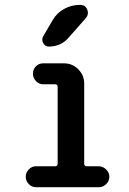

<svg xmlns="http://www.w3.org/2000/svg" viewBox="-20 -785 540 805"><path d="M130.9 0Q113.3 0 100.6 -13.2Q87.9 -26.4 87.9 -43.9Q87.9 -61.5 100.6 -74.7Q113.3 -87.9 130.9 -87.9H210.9Q221.7 -87.9 221.7 -98.6V-420.9Q221.7 -431.6 210.9 -431.6H161.1Q143.6 -431.6 130.9 -444.8Q118.2 -458 118.2 -476.1Q118.2 -494.1 130.4 -506.8Q142.6 -519.5 161.1 -519.5H248Q283.2 -519.5 308.1 -494.6Q333 -469.7 333 -434.6V-98.6Q333 -87.9 343.8 -87.9H393.6Q411.1 -87.9 424.8 -74.7Q438.5 -61.5 438.5 -43.9Q438.5 -26.4 425.3 -13.2Q412.1 0 393.6 0ZM201.2 -701.2Q218.8 -731.4 249.5 -748Q280.3 -764.6 315.4 -764.6Q337.9 -764.6 345.7 -745.1Q353.5 -725.6 339.8 -709L267.6 -627Q235.4 -589.8 184.6 -589.8Q168.9 -589.8 161.1 -604.5Q153.3 -619.1 161.1 -632.8Z"/></svg>

Font: Rounded-X Mgen+ 2m medium
Style: Regular
Weight: 500
Designer: [Source Han Sans]
Ryoko NISHIZUKA  (kana & ideographs); Paul D. Hunt (Latin, Greek & Cyrillic); Wenlong ZHANG  (bopomofo
Version: Version 1.059.20150602